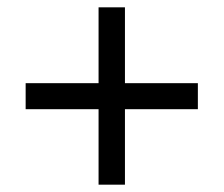

<svg xmlns="http://www.w3.org/2000/svg" viewBox="-20 -615 612 524"><path d="M321 -388H520V-317H321V-111H249V-317H50V-388H249V-595H321Z"/></svg>

Font: Noto Sans Hanunoo
Style: Regular
Weight: 400
Designer: Monotype Design Team
Foundry: Monotype Imaging Inc.
Version: Version 2.003; ttfautohint (v1.8.4.7-5d5b)